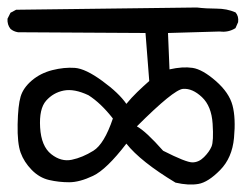

<svg xmlns="http://www.w3.org/2000/svg" viewBox="-25 -578 655 512"><path d="M443 -91Q350 -147 312 -195Q259 -126 223 -109Q187 -92 159.5 -92Q132 -92 106 -98Q80 -104 59.5 -125Q39 -146 30 -171Q21 -196 22 -246.5Q23 -297 30 -320.5Q37 -344 60 -363.5Q83 -383 114.5 -391Q146 -399 174.5 -397Q203 -395 248 -362Q292 -330 312 -301Q325 -317 341 -332.5Q357 -348 373 -362L363 -490L23 -492Q11 -494 3 -501Q-6 -512 -5 -528L3 -544L18 -552L500 -558Q525 -555 552.5 -555Q580 -555 603 -545Q612 -535 610 -519L603 -503Q584 -491 561 -494L423 -490L427 -393Q462 -401 488.5 -397Q515 -393 550.5 -362Q586 -331 595 -297Q604 -263 599 -210Q594 -157 562 -124.5Q530 -92 504 -87.5Q478 -83 443 -91ZM410 -176Q471 -145 488 -145Q505 -145 519 -159Q533 -173 539 -187Q545 -201 542 -248Q539 -295 513.5 -319Q488 -343 463 -341Q438 -339 340 -241Q364 -228 410 -176ZM211 -324Q173 -342 145 -336.5Q117 -331 98 -309.5Q79 -288 82 -238Q85 -188 111.5 -167Q138 -146 166.5 -152Q195 -158 224 -176Q253 -194 276 -262Q244 -303 211 -324Z"/></svg>

Font: NaniFont Regular
Style: Regular
Weight: 400
Designer: Nanigashitei
Version: Version 1.036